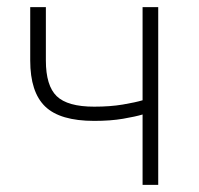

<svg xmlns="http://www.w3.org/2000/svg" viewBox="-20 -520 560 540"><path d="M381 -198Q361 -192 326 -186Q291 -180 245 -180Q149 -180 107 -220.5Q65 -261 65 -350V-500H109V-350Q109 -279 139.5 -249.5Q170 -220 245 -220Q290 -220 325.5 -226Q361 -232 381 -238V-500H425V0H381Z"/></svg>

Font: Retni Sans Light
Style: Regular
Weight: 300
Designer: Vitaly Kuzmin
Foundry: ParaType Ltd.
Version: Version 1.00;March 2, 2019;FontCreator 11.5.0.2425 64-bit; t